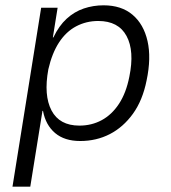

<svg xmlns="http://www.w3.org/2000/svg" viewBox="-20 -523 643 723"><path d="M27 180 135 -494H197L179 -382H181Q202 -426 231 -452.5Q260 -479 295.5 -491Q331 -503 370 -503Q437 -503 479 -467.5Q521 -432 535.5 -368.5Q550 -305 532 -220Q517 -145 480.5 -94.5Q444 -44 393.5 -18Q343 8 282 8Q223 8 187.5 -22Q152 -52 142 -105L140 -106L94 180ZM279 -50Q325 -50 363 -70.5Q401 -91 428 -132Q455 -173 467 -234Q487 -331 456.5 -387.5Q426 -444 350 -444Q305 -444 267 -424Q229 -404 202.5 -363.5Q176 -323 162 -262Q144 -164 174 -107Q204 -50 279 -50Z"/></svg>

Font: Nunito Sans 7pt SemiCondensed Light
Style: Italic
Weight: 300
Width: 4
Italic angle: -9°
Designer: Vernon Adams
Foundry: Vernon Adams
Version: Version 3.101;gftools[0.9.27]